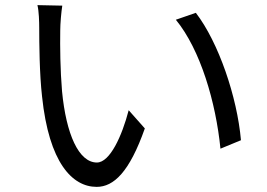

<svg xmlns="http://www.w3.org/2000/svg" viewBox="-20 -720 1040 749"><path d="M223 -698 126 -700C132 -676 133 -634 133 -611C133 -553 134 -431 144 -344C171 -85 262 9 357 9C424 9 485 -49 545 -219L482 -290C456 -190 409 -86 358 -86C287 -86 238 -197 222 -364C215 -447 214 -538 215 -601C215 -627 219 -674 223 -698ZM744 -670 666 -643C762 -526 822 -321 840 -140L920 -173C905 -342 833 -554 744 -670Z"/></svg>

Font: GenYoGothic2 TW R
Style: Regular
Weight: 400
Version: Version 2.100;PS 2.1;hotconv 16.6.51;makeotf.lib2.5.65220 DE